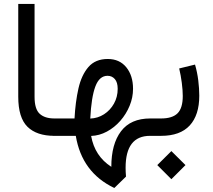

<svg xmlns="http://www.w3.org/2000/svg" viewBox="-20 -687 1076 971"><path d="M267.1 0H254.9Q165.5 0 118.9 -45.9Q72.3 -91.8 72.3 -197.8V-667H154.8V-197.3Q154.8 -135.3 180.7 -111.6Q206.5 -87.9 254.9 -87.9H267.1Z M558.1 263.7Q394 185.5 363.3 0H247.6V-87.9H356.9Q361.3 -171.4 376.7 -239.5Q392.1 -307.6 427.2 -348.1Q462.4 -388.7 524.9 -388.7Q584.5 -388.7 618.7 -346.7Q652.8 -304.7 652.8 -237.8Q652.8 -193.8 635.5 -151.9Q618.2 -109.9 588.4 -75.9Q558.6 -42 520.5 -21.5Q482.4 -1 440.9 0.5Q459 102.5 543 156.7Q543 41.5 592 -23.2Q641.1 -87.9 739.7 -87.9H756.3V0H738.8Q615.2 0 615.2 161.1Q615.2 171.4 615.7 183.1Q616.2 194.8 617.2 206.1ZM436.5 -87.4Q474.6 -88.9 506.1 -109.1Q537.6 -129.4 556.4 -163.1Q575.2 -196.8 575.2 -237.8Q575.2 -270.5 560.8 -287.1Q546.4 -303.7 523.9 -303.7Q482.4 -303.7 462.2 -249.5Q441.9 -195.3 436.5 -87.4Z M987.8 -203.1Q987.8 -105 939.5 -52.5Q891.1 0 794.9 0H736.8V-87.9H794.9Q851.6 -87.9 877.9 -114Q904.3 -140.1 904.3 -201.7Q904.3 -230.5 899.4 -268.3Q894.5 -306.2 886.2 -340.8L966.3 -360.4Q977.5 -322.3 982.7 -280.5Q987.8 -238.8 987.8 -203.1ZM775.4 147.9 846.7 77.1 918 147.9 846.7 219.2Z"/></svg>

Font: Vazir FD-UI
Style: Regular-FD-UI
Weight: 400
Designer: Saber Rastikerdar
Foundry: Saber Rastikerdar
Version: Version 30.1.0